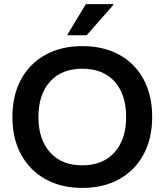

<svg xmlns="http://www.w3.org/2000/svg" viewBox="-20 -911 807 941"><path d="M383.3 10Q280 10 202.9 -32.9Q125.8 -75.8 83.3 -153.8Q40.8 -231.7 40.8 -337.5Q40.8 -444.2 83.3 -522.1Q125.8 -600 202.9 -642.5Q280 -685 383.3 -685Q487.5 -685 564.6 -642.5Q641.7 -600 683.8 -522.1Q725.8 -444.2 725.8 -337.5Q725.8 -231.7 683.3 -153.3Q640.8 -75 563.8 -32.5Q486.7 10 383.3 10ZM383.3 -100.8Q485 -100.8 541.7 -164.6Q598.3 -228.3 598.3 -337.5Q598.3 -447.5 542.1 -510.8Q485.8 -574.2 383.3 -574.2Q281.7 -574.2 225 -510.8Q168.3 -447.5 168.3 -337.5Q168.3 -228.3 225 -164.6Q281.7 -100.8 383.3 -100.8ZM310.8 -738.3V-741.7L400.8 -890.8H535.8V-887.5L405 -738.3Z"/></svg>

Font: Funnel Display Light SemiBold
Style: Regular
Weight: 600
Version: Version 1.000